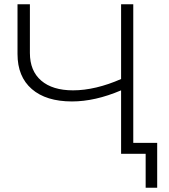

<svg xmlns="http://www.w3.org/2000/svg" viewBox="-20 -720 789 899"><path d="M604 0H547V-297Q425 -245 317 -245Q196 -245 129 -303Q62 -361 62 -467V-700H120V-472Q120 -388 173 -342.5Q226 -297 322 -297Q374 -297 431 -310.5Q488 -324 547 -350V-700H604ZM716 159H662V0H547V-51H716Z"/></svg>

Font: Montserrat-Alt1 Light
Style: Regular
Weight: 300
Designer: Differentunic
Foundry: Differentunic
Version: Version 7.222